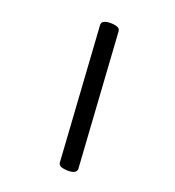

<svg xmlns="http://www.w3.org/2000/svg" viewBox="-202 -803 1004 1099"><g transform="rotate(30 300.0 -253.5)"><path d="M268.1 -662.1 461.9 133.3Q462.9 137.2 462.9 139.6Q462.9 156.2 441.7 166Q420.4 175.8 385.7 175.8Q356.9 175.8 352.1 154.8L158.2 -640.6Q157.2 -644.5 157.2 -647Q157.2 -663.6 178.5 -673.3Q199.7 -683.1 234.4 -683.1Q263.2 -683.1 268.1 -662.1Z"/></g></svg>

Font: Courier Prime Sans
Style: Bold Italic
Weight: 700
Italic angle: -10°
Designer: Alan Dague-Greene
Foundry: Quote-Unquote Apps
Version: Version 3.020